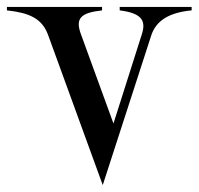

<svg xmlns="http://www.w3.org/2000/svg" viewBox="-20 -520 574 555"><path d="M534 -490V-500H326V-490C389 -482 403 -461 390 -421L308 -163L214 -421C197 -467 213 -483 275 -490V-500H0V-490C63 -483 101 -468 119 -419L277 15L417 -417C431 -461 470 -484 534 -490Z"/></svg>

Font: Sprat Condesed
Style: Regular
Weight: 400
Width: 3
Designer: Ethan Nakache
Foundry: Collletttivo
Version: Version 2.000;Glyphs 3.2 (3217)